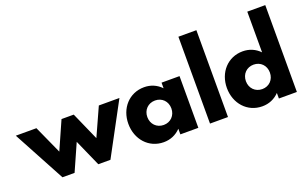

<svg xmlns="http://www.w3.org/2000/svg" viewBox="-108 -1196 2589 1624"><g transform="rotate(-20 1186.5 -384.0)"><path d="M-19.1 -465.5 231.4 0H340.5L447.3 -240.5L554.1 0H663.2L913.6 -465.5H728.2L614.1 -213.2L502.3 -465.5H392.3L280.5 -213.2L166.4 -465.5Z M1139.5 14.5C1199.5 14.5 1251.4 -7.7 1292.7 -50.5V0H1454.5V-465.5H1292.7V-415C1251.4 -457.7 1199.5 -480 1139.5 -480C1004.5 -480 909.5 -372.7 909.5 -233.6C909.5 -94.1 1004.5 14.5 1139.5 14.5ZM1080 -232.7C1080 -296.4 1125.9 -342.7 1188.6 -342.7C1250.9 -342.7 1296.4 -296.8 1296.4 -232.7C1296.4 -169.1 1250.9 -122.7 1188.6 -122.7C1125.9 -122.7 1080 -169.1 1080 -232.7Z M1721.4 0V-781.8H1559.5V0Z M2026.8 14.5C2086.8 14.5 2138.6 -7.7 2179.5 -50V0H2341.4V-781.8H2179.5V-415.5C2138.6 -457.7 2086.8 -480 2026.8 -480C1891.8 -480 1796.4 -372.7 1796.4 -233.6C1796.4 -94.1 1891.8 14.5 2026.8 14.5ZM1967.3 -232.7C1967.3 -296.8 2013.2 -342.7 2075.5 -342.7C2137.7 -342.7 2183.2 -296.8 2183.2 -232.7C2183.2 -168.6 2137.7 -122.7 2075.5 -122.7C2013.2 -122.7 1967.3 -168.6 1967.3 -232.7Z"/></g></svg>

Font: Spartan MB ExtBd
Style: Regular
Weight: 800
Designer: Matt Bailey, Mirko Velimirovic
Foundry: Matt Bailey
Version: Version 1.005